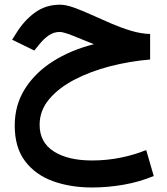

<svg xmlns="http://www.w3.org/2000/svg" viewBox="-20 -476 725 833"><path d="M631.3 -328.6V-217.8Q543 -210.4 457.8 -188.5Q372.6 -166.5 303.5 -130.6Q234.4 -94.7 193.1 -45.4Q151.9 3.9 151.9 65.4Q151.9 141.6 213.4 180.9Q274.9 220.2 378.9 220.2Q442.9 220.2 503.4 208Q564 195.8 614.3 174.8L647 287.6Q586.4 313 517.3 325.2Q448.2 337.4 379.4 337.4Q285.2 337.4 209.2 309.8Q133.3 282.2 88.6 222.9Q43.9 163.6 43.9 68.8Q43.9 -20 87.9 -90.1Q131.8 -160.2 209.2 -209.5Q286.6 -258.8 387.2 -284.2Q335.9 -305.7 295.2 -321.5Q254.4 -337.4 239.7 -337.4Q211.9 -337.4 189.7 -321.3Q167.5 -305.2 150.4 -283.2L128.9 -256.8L32.7 -303.7L49.3 -330.1Q84 -386.7 131.1 -421.1Q178.2 -455.6 240.2 -455.6Q266.1 -455.6 301.3 -442.9Q336.4 -430.2 377.4 -411.6Q418.5 -393.1 461.9 -374.3Q505.4 -355.5 548.6 -342.5Q591.8 -329.6 631.3 -328.6Z"/></svg>

Font: Vazirmatn RD UI FD SemiBold
Style: Regular
Weight: 600
Designer: Saber Rastikerdar
Foundry: Saber Rastikerdar
Version: Version 33.003